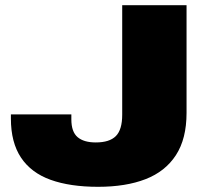

<svg xmlns="http://www.w3.org/2000/svg" viewBox="-20 -708 804 740"><path d="M358 12Q250 12 175 -15Q100 -42 61 -100.5Q22 -159 22 -251V-267H255V-248Q255 -200 279 -179.5Q303 -159 349 -159Q402 -159 426.5 -183.5Q451 -208 451 -266V-688H699V-273Q699 -173 658 -110Q617 -47 541 -17.5Q465 12 358 12Z"/></svg>

Font: Archivo Expanded Black
Style: Regular
Weight: 900
Width: 7
Designer: Hector Gatti
Foundry: Omnibus-Type
Version: Version 2.001